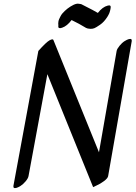

<svg xmlns="http://www.w3.org/2000/svg" viewBox="-20 -966 724 1025"><path d="M502.4 -897Q527.2 -929 554.8 -936Q573.2 -941 570.8 -925Q570.8 -924 569.9 -919.5Q569 -915 568.8 -913.5Q568.7 -912 567.3 -907.5Q565.9 -903 565.2 -900.5Q564.5 -898 562.6 -893.5Q560.7 -889 558.3 -885Q556 -881 553.7 -877Q536.2 -849 514.4 -834Q492.6 -819 483.8 -815.5Q475 -812 463 -812Q446.1 -813 439.4 -817L401.3 -839L362.1 -859Q338.3 -827 311.5 -818Q290.9 -811 291.1 -825Q291.1 -825 291.6 -831Q291.2 -837 290.9 -840Q290.7 -843 291.8 -850.5Q293 -858 295.5 -863.5Q298 -869 302.2 -877.5Q306.4 -886 312 -893Q337.7 -923 372.2 -940Q388.9 -948 400.2 -946Q411.5 -944 413 -944Q414.5 -944 415.4 -943L473.8 -913ZM67.8 37Q49.3 42 51.7 26L184.7 -694Q226.8 -741 244.1 -750.5Q261.5 -760 264.9 -753L508.4 -153L602.7 -694Q604.7 -705 618.1 -721.5Q631.5 -738 645.3 -746.5Q659 -755 667.2 -757Q685.6 -762 683.2 -746L557.3 -26Q555.2 -14 534.9 1Q514.6 16 495.9 24L477.1 33L232.9 -570L132.3 -26Q130.2 -14 116.8 2Q103.4 18 89.7 26.5Q75.9 35 67.8 37Z"/></svg>

Font: Kavivanar
Style: Regular
Weight: 400
Designer: Tharique Azeez
Foundry: Tharique Azeez
Version: Version 1.88